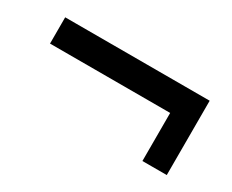

<svg xmlns="http://www.w3.org/2000/svg" viewBox="-50 -499 627 519"><g transform="rotate(30 263.5 -239.0)"><path d="M489 -355V-123H413V-273H38V-355Z"/></g></svg>

Font: Enriqueta Medium
Style: Regular
Weight: 500
Designer: Viviana Monsalve, Gustavo Ibarra
Foundry: 72Puntos
Version: Version 2.000